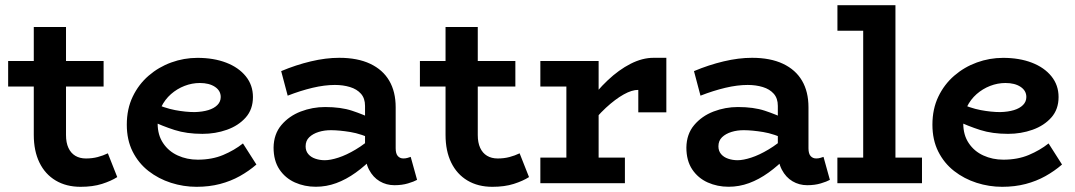

<svg xmlns="http://www.w3.org/2000/svg" viewBox="-20 -706 4144 740"><path d="M290.6 14Q235.4 14 194.6 -10.3Q153.8 -34.6 132 -79.5Q110.2 -124.3 110.2 -186.2V-602H234.4V-185.5Q234.4 -156.2 243.7 -136.1Q252.9 -116 270.2 -105.6Q287.5 -95.2 311.3 -95.2Q335.5 -95.2 356.4 -100.7Q377.3 -106.2 395.7 -115.1L431.9 -23.5Q408.5 -8.5 373.1 2.8Q337.7 14 290.6 14ZM11.4 -372.5V-471H379.3V-372.5Z M737.5 14Q687.2 14 639.1 -1.4Q591 -16.8 552.2 -47Q513.5 -77.3 491.1 -122.1Q468.7 -166.8 468.7 -225.4Q468.7 -286 491.5 -333.5Q514.2 -380.9 552.9 -414.3Q591.6 -447.7 640.2 -465.3Q688.8 -483 741 -483Q803.7 -483 851.8 -464.5Q899.8 -446 927.3 -412Q954.9 -377.9 954.9 -332.1Q954.9 -284.5 927 -253.1Q899.1 -221.7 854.7 -205.9Q810.3 -190.1 760.2 -190.1Q699.5 -190.1 652.9 -205Q606.3 -219.9 560.9 -241.5L560.6 -313.4Q614.5 -289.1 655.1 -281.6Q695.6 -274 730.3 -274Q760.4 -274.8 782.8 -281.6Q805.1 -288.4 817.9 -301.3Q830.7 -314.2 830.7 -332.1Q830.7 -356.5 808.5 -371.3Q786.3 -386.1 750.2 -386.1Q719.9 -386.1 691.1 -374.9Q662.3 -363.7 638.9 -343.2Q615.6 -322.6 601.6 -294Q587.6 -265.5 587.6 -230Q587.6 -185.6 608.8 -154.2Q629.9 -122.7 665.2 -106.7Q700.4 -90.6 742.1 -90.6Q797.1 -90.6 840.1 -108.7Q883.2 -126.8 916.4 -153.2L968.2 -71.9Q939.3 -46.8 904.4 -27.3Q869.5 -7.8 828 3.1Q786.4 14 737.5 14Z M1500 7.8Q1469.1 7.8 1443.4 -7.4Q1417.7 -22.6 1402.3 -52.1Q1386.9 -81.6 1386.9 -123.8V-298Q1386.9 -327 1371.2 -344.7Q1355.6 -362.4 1329 -370.5Q1302.5 -378.6 1270.7 -378.6Q1231.1 -378.6 1184.5 -367.6Q1137.9 -356.5 1088.8 -337.3L1063.7 -431.9Q1120.5 -455.8 1178.1 -469.5Q1235.7 -483.2 1287.5 -483.2Q1358.1 -483.2 1406.8 -460.2Q1455.5 -437.2 1480.2 -394.9Q1505 -352.5 1505 -292.7V-134.6Q1505 -113.7 1513.3 -104.5Q1521.6 -95.3 1534.7 -95.3Q1543.4 -95.3 1550.7 -97.5Q1558 -99.7 1562.9 -101.4L1587.5 -12.8Q1575.7 -6.1 1552.6 0.8Q1529.5 7.8 1500 7.8ZM1197.2 13.8Q1153.8 13.8 1116.6 -2.8Q1079.4 -19.5 1056.9 -53.1Q1034.4 -86.8 1034.4 -137.4Q1035.2 -189.3 1064.5 -224Q1093.9 -258.8 1139.1 -276.2Q1184.4 -293.5 1233 -293.5Q1293.6 -293.5 1336.7 -279.3Q1379.9 -265.1 1424.8 -243.5V-165.8Q1372.1 -190.4 1330.2 -197.2Q1288.3 -204 1256.7 -204.2Q1230.8 -204.5 1208.3 -197.5Q1185.7 -190.5 1171.8 -177Q1157.9 -163.6 1157.9 -142Q1157.9 -124.1 1168.2 -112.1Q1178.5 -100 1195.6 -94.3Q1212.6 -88.5 1231.7 -88.5Q1253.6 -88.5 1284.3 -98.5Q1315.1 -108.4 1351.1 -129.9Q1387.2 -151.3 1424.8 -185.7L1422.5 -103.3Q1388 -67.1 1351 -40.7Q1314.1 -14.2 1275.9 -0.2Q1237.8 13.8 1197.2 13.8Z M1877.6 14Q1822.4 14 1781.6 -10.3Q1740.8 -34.6 1719 -79.5Q1697.2 -124.3 1697.2 -186.2V-602H1821.4V-185.5Q1821.4 -156.2 1830.7 -136.1Q1839.9 -116 1857.2 -105.6Q1874.5 -95.2 1898.3 -95.2Q1922.5 -95.2 1943.4 -100.7Q1964.3 -106.2 1982.7 -115.1L2018.9 -23.5Q1995.5 -8.5 1960.1 2.8Q1924.7 14 1877.6 14ZM1598.4 -372.5V-471H1966.3V-372.5Z M2243.5 -209.2V-304.8Q2279.7 -356.5 2322.4 -396.7Q2365.1 -437 2410.3 -460.1Q2455.6 -483.2 2498.9 -483.2H2548.2V-273H2440.1V-359.5Q2415.9 -360 2383.6 -341.9Q2351.3 -323.8 2315.2 -290.5Q2279.2 -257.2 2243.5 -209.2ZM2062.6 0V-98.5H2388.5V0ZM2162.9 -30.7V-471H2287.2V-30.7ZM2062.6 -372.5V-471H2279.5V-372.5Z M3091 7.8Q3060.1 7.8 3034.4 -7.4Q3008.7 -22.6 2993.3 -52.1Q2977.9 -81.6 2977.9 -123.8V-298Q2977.9 -327 2962.2 -344.7Q2946.6 -362.4 2920 -370.5Q2893.5 -378.6 2861.7 -378.6Q2822.1 -378.6 2775.5 -367.6Q2728.9 -356.5 2679.8 -337.3L2654.7 -431.9Q2711.5 -455.8 2769.1 -469.5Q2826.7 -483.2 2878.5 -483.2Q2949.1 -483.2 2997.8 -460.2Q3046.5 -437.2 3071.2 -394.9Q3096 -352.5 3096 -292.7V-134.6Q3096 -113.7 3104.3 -104.5Q3112.6 -95.3 3125.7 -95.3Q3134.4 -95.3 3141.7 -97.5Q3149 -99.7 3153.9 -101.4L3178.5 -12.8Q3166.7 -6.1 3143.6 0.8Q3120.5 7.8 3091 7.8ZM2788.2 13.8Q2744.8 13.8 2707.6 -2.8Q2670.4 -19.5 2647.9 -53.1Q2625.4 -86.8 2625.4 -137.4Q2626.2 -189.3 2655.5 -224Q2684.9 -258.8 2730.1 -276.2Q2775.4 -293.5 2824 -293.5Q2884.6 -293.5 2927.7 -279.3Q2970.9 -265.1 3015.8 -243.5V-165.8Q2963.1 -190.4 2921.2 -197.2Q2879.3 -204 2847.7 -204.2Q2821.8 -204.5 2799.3 -197.5Q2776.7 -190.5 2762.8 -177Q2748.9 -163.6 2748.9 -142Q2748.9 -124.1 2759.2 -112.1Q2769.5 -100 2786.6 -94.3Q2803.6 -88.5 2822.7 -88.5Q2844.6 -88.5 2875.3 -98.5Q2906.1 -108.4 2942.1 -129.9Q2978.2 -151.3 3015.8 -185.7L3013.5 -103.3Q2979 -67.1 2942 -40.7Q2905.1 -14.2 2866.9 -0.2Q2828.8 13.8 2788.2 13.8Z M3306.9 -30.7V-686H3431.2V-30.7ZM3207.4 0V-98.5H3533.5V0ZM3207.6 -587.5V-686H3423.5V-587.5Z M3842.5 14Q3792.2 14 3744.1 -1.4Q3696 -16.8 3657.2 -47Q3618.5 -77.3 3596.1 -122.1Q3573.7 -166.8 3573.7 -225.4Q3573.7 -286 3596.5 -333.5Q3619.2 -380.9 3657.9 -414.3Q3696.6 -447.7 3745.2 -465.3Q3793.8 -483 3846 -483Q3908.7 -483 3956.8 -464.5Q4004.8 -446 4032.3 -412Q4059.9 -377.9 4059.9 -332.1Q4059.9 -284.5 4032 -253.1Q4004.1 -221.7 3959.7 -205.9Q3915.3 -190.1 3865.2 -190.1Q3804.5 -190.1 3757.9 -205Q3711.3 -219.9 3665.9 -241.5L3665.6 -313.4Q3719.5 -289.1 3760.1 -281.6Q3800.6 -274 3835.3 -274Q3865.4 -274.8 3887.8 -281.6Q3910.1 -288.4 3922.9 -301.3Q3935.7 -314.2 3935.7 -332.1Q3935.7 -356.5 3913.5 -371.3Q3891.3 -386.1 3855.2 -386.1Q3824.9 -386.1 3796.1 -374.9Q3767.3 -363.7 3743.9 -343.2Q3720.6 -322.6 3706.6 -294Q3692.6 -265.5 3692.6 -230Q3692.6 -185.6 3713.8 -154.2Q3734.9 -122.7 3770.2 -106.7Q3805.4 -90.6 3847.1 -90.6Q3902.1 -90.6 3945.1 -108.7Q3988.2 -126.8 4021.4 -153.2L4073.2 -71.9Q4044.3 -46.8 4009.4 -27.3Q3974.5 -7.8 3933 3.1Q3891.4 14 3842.5 14Z"/></svg>

Font: BioRhyme ExtraBold
Style: Regular
Weight: 800
Designer: Aoife Mooney
Foundry: Aoife Mooney Type
Version: Version 1.600;gftools[0.9.33]